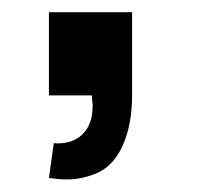

<svg xmlns="http://www.w3.org/2000/svg" viewBox="-20 -156 356 314"><path d="M60 135C70.5 136.5 80 137.5 89.5 137.5C107 137.5 124 133.5 141 126C174.5 110 196 64.5 196 0V-136H60V0H130C130.5 1.5 130.5 2.5 130.5 4L131 11.5C131.5 13 131.5 14 131.5 15.5V18C131.5 57 108 78.5 75 78.5C72.5 78.5 70.5 78.5 68 78Z"/></svg>

Font: Vela Sans ExtBd
Style: Regular
Weight: 800
Designer: Principal design: Mikhail Sharanda - project Manrope.
Design modification: Ravid Balaliev
Foundry: Mikhail Sharanda
Version: Version 1.001